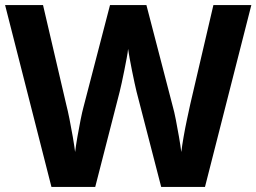

<svg xmlns="http://www.w3.org/2000/svg" viewBox="-20 -734 1007 754"><path d="M967 -714 785 0H613L516 -375Q513 -386 508.5 -408Q504 -430 498.5 -456Q493 -482 489 -505.5Q485 -529 483 -542Q482 -529 477.5 -505.5Q473 -482 468 -456.5Q463 -431 458 -408.5Q453 -386 450 -374L354 0H182L0 -714H149L240 -324Q246 -301 253 -266Q260 -231 266 -196Q272 -161 275 -137Q278 -162 284 -196.5Q290 -231 296.5 -263.5Q303 -296 308 -314L412 -714H555L659 -314Q664 -297 670.5 -264Q677 -231 683 -196Q689 -161 692 -137Q695 -162 701 -196.5Q707 -231 714.5 -266Q722 -301 727 -324L818 -714Z"/></svg>

Font: Noto Sans Ethiopic
Style: Bold
Weight: 700
Designer: Monotype Design Team
Foundry: Monotype Imaging Inc.
Version: Version 2.102; ttfautohint (v1.8.4.7-5d5b)